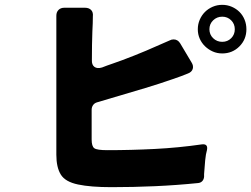

<svg xmlns="http://www.w3.org/2000/svg" viewBox="-20 -782 1040 794"><path d="M899 -561Q878 -561 860 -569Q842 -577 828 -590.5Q814 -604 806 -622Q798 -640 798 -661Q798 -682 806 -700.5Q814 -719 827.5 -732.5Q841 -746 859.5 -754Q878 -762 899 -762Q920 -762 938.5 -754Q957 -746 970.5 -732.5Q984 -719 991.5 -700.5Q999 -682 999 -661Q999 -619 970 -590Q941 -561 899 -561ZM441 -8Q355 -8 303 -19Q250 -30 231.5 -60Q213 -90 213 -142V-717Q213 -732 222 -741Q231 -750 246 -750H331Q348 -750 357 -740.5Q366 -731 364 -714Q364 -701 363.5 -685.5Q363 -670 362 -652Q361 -626 360.5 -596.5Q360 -567 360 -534Q359 -514 370.5 -505.5Q382 -497 402 -503Q422 -511 443 -518Q464 -525 485 -533Q536 -552 584.5 -572.5Q633 -593 682 -615Q689 -619 698 -619Q715 -619 725 -603L772 -524Q781 -510 777 -497Q773 -484 757 -478Q743 -472 727.5 -466.5Q712 -461 695 -455Q667 -445 638.5 -436Q610 -427 581 -418L382 -359Q371 -356 365 -347.5Q359 -339 359 -328V-205Q359 -177 370 -169Q381 -161 424 -161Q522 -161 620 -166Q718 -171 815 -185Q841 -188 836 -162Q831 -145 828.5 -119Q826 -93 825 -75Q824 -68 824 -62Q824 -56 824 -51Q823 -40 816.5 -33Q810 -26 799 -25Q710 -16 620.5 -12Q531 -8 441 -8ZM899 -609Q921 -609 936 -624Q951 -639 951 -661Q951 -683 936 -698Q921 -713 899 -713Q877 -713 861.5 -698Q846 -683 846 -661Q846 -639 861.5 -624Q877 -609 899 -609Z"/></svg>

Font: Higure Gothic Black
Style: Regular
Weight: 900
Designer: Yoshimichi Ohira
Foundry: Positype
Version: Version 1.000